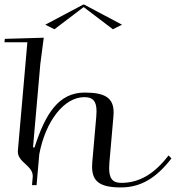

<svg xmlns="http://www.w3.org/2000/svg" viewBox="-20 -810 771 840"><path d="M171.4 -645 1 -640 -0.3 -625H99.7L58.1 -150C58 -148.8 58 -147.7 58 -146.6C58 -123.5 74.2 -107.7 91 -92.5C107.5 -77.6 123.3 -62 123.3 -39.4C123.3 -37.9 123.2 -36.5 123.1 -35L120 0H140L151.8 -135C179 -280.1 260.5 -385 348.7 -385C386.6 -385 402.3 -367.8 402.3 -322.8C402.3 -315.9 402 -308.3 401.2 -300L383.7 -100C383.2 -93.3 382.9 -86.9 382.9 -80.8C382.9 -14.9 418.8 10 509.1 10C595.6 10 663.7 -31 730.2 -117L717.4 -130C655.3 -49 589.6 -10 510.9 -10C473.2 -10 457.5 -28 457.5 -74.8C457.5 -82.4 457.9 -90.8 458.7 -100L476.2 -300C476.8 -306.2 477.1 -312 477.1 -317.6C477.1 -381 441 -405 350.4 -405C236.5 -405 178.3 -312.2 131.1 -165H124.4L156.4 -530ZM344.2 -790 178.2 -702 218.2 -682 346 -779 473.8 -682 513.8 -702 347.8 -790Z"/></svg>

Font: Galberik
Style: Regular
Weight: 400
Designer: Gluk
Foundry: Gluk
Version: Version 0.50